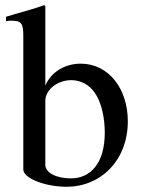

<svg xmlns="http://www.w3.org/2000/svg" viewBox="-20 -703 540 733"><path d="M153 -681 148 -683C106 -668 80 -662 33 -648L3 -639V-622C8 -623 13 -624 20 -624C61 -624 69 -616 69 -566V-56C69 -22 153 10 234 10C366 10 468 -92 468 -240C468 -364 395 -460 288 -460C227 -460 174 -427 153 -376ZM153 -318C153 -360 199 -397 252 -397C288 -397 320 -380 341 -350C366 -315 380 -257 380 -197C380 -139 367 -95 343 -65C321 -37 289 -22 250 -22C198 -22 153 -42 153 -74Z"/></svg>

Font: XITS Math
Style: Regular
Weight: 400
Designer: MicroPress Inc., with final additions and corrections provided by Coen Hoffman, Elsevier (retired)
Version: Version 1.108